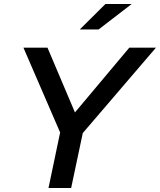

<svg xmlns="http://www.w3.org/2000/svg" viewBox="-20 -938 798 958"><path d="M97 0ZM222 0 280 -277 97 -700H217L354 -377L625 -700H758L393 -274L335 0ZM506 -918H637L472 -791H378Z"/></svg>

Font: Rosa Sans Medium
Style: Italic
Weight: 500
Italic angle: -12°
Designer: Pentagram / MCKL
Foundry: Pentagram / MCKL
Version: Version 1.005;September 16, 2019;FontCreator 11.5.0.2425 64-